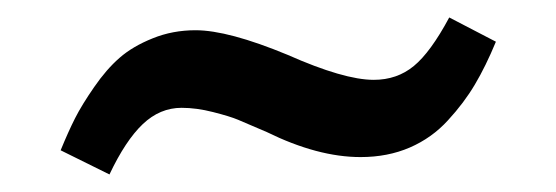

<svg xmlns="http://www.w3.org/2000/svg" viewBox="-20 -359 640 221"><path d="M49.8 -186Q58.6 -207.5 66.4 -222.9Q74.2 -238.3 88.4 -258.8Q102.5 -279.3 117.7 -292.5Q132.8 -305.7 155.8 -314.9Q178.7 -324.2 205.1 -324.2Q242.7 -324.2 311 -295.9Q376 -267.1 410.2 -267.1Q437 -267.1 456.3 -283Q475.6 -298.8 497.1 -338.9L550.8 -311Q539.1 -282.7 526.6 -261.7Q514.2 -240.7 495.6 -220.5Q477.1 -200.2 451.7 -189.2Q426.3 -178.2 395 -178.2Q345.7 -178.2 287.1 -207Q263.2 -217.3 253.9 -221.2Q244.6 -225.1 225.3 -230Q206.1 -234.9 189 -234.9Q164.1 -234.9 144.3 -216.1Q124.5 -197.3 106 -158.2Z"/></svg>

Font: Linguistics Pro
Style: Bold
Weight: 700
Designer: Stefan Peev, Context Ltd
Foundry: Stefan Peev, Context Ltd
Version: Version 001.000